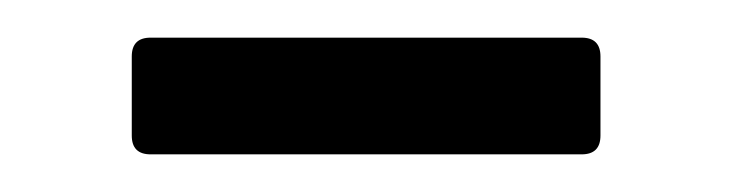

<svg xmlns="http://www.w3.org/2000/svg" viewBox="-20 -362 389 102"><path d="M50 -290V-332Q50 -342 60 -342H289Q299 -342 299 -332V-290Q299 -280 289 -280H60Q50 -280 50 -290Z"/></svg>

Font: Barlow Condensed
Style: Regular
Weight: 400
Width: 3
Designer: Jeremy Tribby
Foundry: Tribby Type
Version: Version 1.500